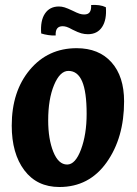

<svg xmlns="http://www.w3.org/2000/svg" viewBox="-20 -739 550 769"><path d="M27 -236Q27 -373 99.5 -459.5Q172 -546 287 -546Q376 -546 426.5 -489.5Q477 -433 477 -333Q477 -187 407 -88.5Q337 10 218 10Q128 10 77.5 -57Q27 -124 27 -236ZM327 -283Q327 -371 309 -413Q291 -455 254 -455Q220 -455 196.5 -398.5Q173 -342 173 -257Q173 -182 193.5 -131Q214 -80 249 -80Q282 -80 304.5 -140.5Q327 -201 327 -283ZM271 -696Q289 -687 298.5 -684Q308 -681 317 -681Q333 -681 339.5 -690.5Q346 -700 345 -719Q362 -720 377 -718Q392 -716 404 -710Q408 -660 389 -631Q370 -602 332 -602Q319 -602 306 -605.5Q293 -609 271 -620Q255 -629 246.5 -631.5Q238 -634 231 -634Q216 -634 209 -625Q202 -616 203 -597Q190 -596 173.5 -598.5Q157 -601 145 -605Q141 -656 160 -684.5Q179 -713 216 -713Q227 -713 238.5 -709.5Q250 -706 271 -696Z"/></svg>

Font: Atma SemiBold
Style: Regular
Weight: 600
Designer: Gregori Vincens, Jeremie Hornus, Riccardo Olocco, Yoann Minet.
Foundry: black foundry
Version: Version 1.102;PS 1.100;hotconv 1.0.86;makeotf.lib2.5.63406